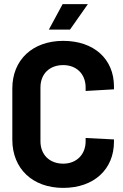

<svg xmlns="http://www.w3.org/2000/svg" viewBox="-20 -907 598 935"><path d="M288 8C437 8 535 -82 535 -217V-228L397 -235V-219C397 -154 352 -110 288 -110C221 -110 177 -154 177 -219V-481C177 -547 221 -590 288 -590C352 -590 397 -547 397 -481V-464L535 -472V-486C535 -620 437 -708 288 -708C139 -708 40 -616 40 -476V-227C40 -85 139 8 288 8ZM218 -763H321L408 -887H285Z"/></svg>

Font: Vanilla Cream ExtraBold
Style: Regular
Weight: 800
Designer: Jeremy Tribby, Jinavaṁso
Foundry: Tribby Type
Version: Version 1.422;Glyphs 3.1.2 (3151)